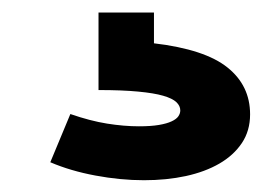

<svg xmlns="http://www.w3.org/2000/svg" viewBox="-20 -35 449 313"><path d="M231 -14.6V35.6Q314 45.4 350.8 75Q387.7 104.5 387.7 151.4Q387.7 178.2 374.3 198.2Q360.8 218.3 337.6 231.7Q314.5 245.1 283 252Q251.5 258.8 214.8 258.8Q176.3 258.8 135.7 251.2Q95.2 243.7 62 229.5L94.7 150.9Q127 162.1 154.5 166.5Q182.1 170.9 206.5 170.9Q226.1 170.9 239 168.7Q252 166.5 259.8 162.8Q267.6 159.2 270.8 154.5Q273.9 149.9 273.9 145Q273.9 137.7 267.6 131.6Q261.2 125.5 246.1 121.1Q231 116.7 205.1 114.3Q179.2 111.8 140.6 111.8V-14.6Z"/></svg>

Font: Krona One
Style: Regular
Weight: 400
Version: Version 1.003